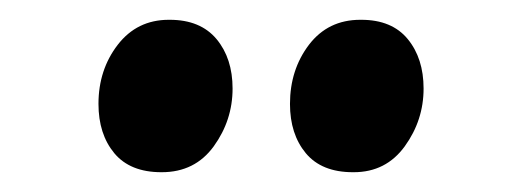

<svg xmlns="http://www.w3.org/2000/svg" viewBox="-20 -760 528 194"><path d="M143 -586Q111.5 -586 95.5 -605.2Q79.5 -624.5 79.5 -655Q79.5 -689.5 99 -714.8Q118.5 -740 150.5 -740H151.5Q182.5 -740 198.8 -720.5Q215 -701 215 -670.5Q215 -638.5 196 -612.2Q177 -586 143.5 -586ZM336.5 -586Q305 -586 289 -605.2Q273 -624.5 273 -655Q273 -689.5 292.2 -714.8Q311.5 -740 344 -740H345Q376 -740 392 -720.5Q408 -701 408 -670.5Q408 -638.5 389 -612.2Q370 -586 337.5 -586Z"/></svg>

Font: Merriweather 120pt
Style: Bold
Weight: 700
Designer: Eben Sorkin
Foundry: Eben Sorkin
Version: Version 2.100